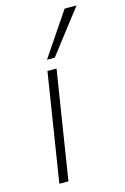

<svg xmlns="http://www.w3.org/2000/svg" viewBox="-116 -803 560 857"><g transform="rotate(-15 164.0 -374.5)"><path d="M48 0 127 -500H169L90 0ZM138 -549 273 -749H328L174 -549Z"/></g></svg>

Font: Mulish ExtraLight ExtraLight
Style: Italic
Weight: 250
Italic angle: -9°
Version: Version 3.603